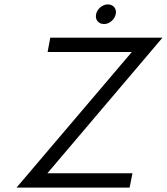

<svg xmlns="http://www.w3.org/2000/svg" viewBox="-20 -851 757 871"><path d="M55 0 578 -615H196L208 -680H717L195 -65H581L568 0ZM452 -742Q433 -742 422.5 -755Q412 -768 416 -787Q420 -805 435.5 -818Q451 -831 469 -831Q488 -831 498.5 -818Q509 -805 505 -787Q501 -768 485.5 -755Q470 -742 452 -742Z"/></svg>

Font: Teachers
Style: Italic
Weight: 400
Italic angle: -11°
Designer: Alfredo Marco Pradil, Chank Diesel
Version: Version 1.001